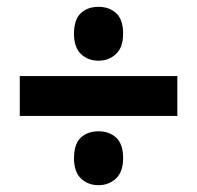

<svg xmlns="http://www.w3.org/2000/svg" viewBox="-20 -634 579 563"><path d="M197 -535Q197 -577 217 -595.5Q237 -614 269 -614Q300 -614 320.5 -595.5Q341 -577 341 -535Q341 -495 320 -475.5Q299 -456 269 -456Q238 -456 217.5 -475.5Q197 -495 197 -535ZM38 -294V-411H500V-294ZM197 -170Q197 -212 217 -230.5Q237 -249 269 -249Q300 -249 320.5 -230.5Q341 -212 341 -170Q341 -130 320 -110.5Q299 -91 269 -91Q238 -91 217.5 -110.5Q197 -130 197 -170Z"/></svg>

Font: Noto Sans Sinhala SemiCondensed ExtraBold
Style: Regular
Weight: 800
Width: 4
Designer: Jelle Bosma - Monotype Design Team
Foundry: Monotype Imaging Inc.
Version: Version 2.006; ttfautohint (v1.8.4.7-5d5b)